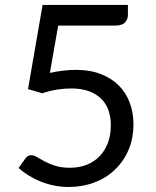

<svg xmlns="http://www.w3.org/2000/svg" viewBox="-20 -736 620 764"><path d="M489 -677.5Q489 -658.5 477 -646.2Q465 -634 436.5 -634H211.5L178.5 -446Q234.5 -458 282 -458Q338 -458 380.8 -441.5Q423.5 -425 452.5 -396Q481.5 -367 496.2 -327.5Q511 -288 511 -241.5Q511 -184.5 491 -138.5Q471 -92.5 436.2 -59.8Q401.5 -27 354.5 -9.5Q307.5 8 253 8Q221.5 8 192.5 1.8Q163.5 -4.5 138.5 -15Q113.5 -25.5 92 -39Q70.5 -52.5 54 -67.5L81 -105.5Q90 -118.5 105 -118.5Q114.5 -118.5 127.2 -110.8Q140 -103 158 -93.5Q176 -84 200.2 -76.2Q224.5 -68.5 258 -68.5Q295.5 -68.5 325.5 -80.5Q355.5 -92.5 376.8 -114.8Q398 -137 409.5 -168Q421 -199 421 -237.5Q421 -271 411.2 -298Q401.5 -325 381.8 -344Q362 -363 332.5 -373.5Q303 -384 263.5 -384Q236.5 -384 207.5 -379.5Q178.5 -375 147.5 -365L91.5 -381.5L149.5 -716.5H489Z"/></svg>

Font: LatoHex
Style: Regular
Weight: 400
Designer: Lukasz Dziedzic
Foundry: tyPoland Lukasz Dziedzic
Version: Version 1.104; Western+Polish opensource